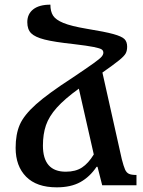

<svg xmlns="http://www.w3.org/2000/svg" viewBox="-20 -794 615 823"><path d="M565 -44V0H418L398 -79H394Q365 -36 324.5 -13.5Q284 9 223 9Q137 9 92 -36.5Q47 -82 47 -160Q47 -219 65 -260Q83 -301 134.5 -347Q186 -393 291 -461Q352 -502 380 -522Q408 -542 415.5 -551Q423 -560 423 -568Q423 -577 416 -582Q409 -587 382 -592.5Q355 -598 296 -605Q212 -614 171 -624.5Q130 -635 113.5 -651.5Q97 -668 97 -699Q97 -734 122.5 -754Q148 -774 196 -774Q196 -745 207.5 -727Q219 -709 252 -695.5Q285 -682 350 -671Q430 -658 466 -648Q502 -638 513.5 -626.5Q525 -615 525 -594Q525 -577 519 -565.5Q513 -554 491 -536Q469 -518 419 -483L502 -112Q510 -81 516 -67.5Q522 -54 532.5 -49Q543 -44 565 -44ZM382 -132 318 -414Q257 -370 223.5 -332.5Q190 -295 177 -257Q164 -219 164 -170Q164 -58 262 -58Q304 -58 331.5 -76Q359 -94 382 -132Z"/></svg>

Font: Noto Serif Armenian Medium
Style: Regular
Weight: 500
Designer: Monotype Design team
Foundry: Monotype Imaging Inc.
Version: Version 1.000